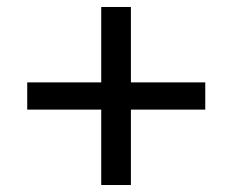

<svg xmlns="http://www.w3.org/2000/svg" viewBox="-20 -641 665 550"><path d="M355 -621V-111H270V-621ZM58 -405H568V-327H58Z"/></svg>

Font: Parkinsans
Style: Regular
Weight: 400
Designer: Red Stone, Indian Type Foundry
Foundry: Indian Type Foundry
Version: Version 1.000